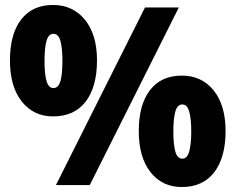

<svg xmlns="http://www.w3.org/2000/svg" viewBox="-20 -744 948 772"><path d="M193 -724Q273 -724 321.5 -664.5Q370 -605 370 -501Q370 -395 324.5 -335.5Q279 -276 193 -276Q115 -276 67.5 -336Q20 -396 20 -501Q20 -607 65 -665.5Q110 -724 193 -724ZM699 -714 341 0H205L563 -714ZM195 -608Q175 -608 167 -579.5Q159 -551 159 -499Q159 -447 167 -418.5Q175 -390 195 -390Q215 -390 223 -418Q231 -446 231 -499Q231 -551 223 -579.5Q215 -608 195 -608ZM711 -440Q791 -440 839 -380.5Q887 -321 887 -217Q887 -111 841.5 -51.5Q796 8 711 8Q632 8 585 -52Q538 -112 538 -217Q538 -323 583 -381.5Q628 -440 711 -440ZM713 -324Q693 -324 685 -295.5Q677 -267 677 -215Q677 -163 685 -134.5Q693 -106 713 -106Q733 -106 741 -135.5Q749 -165 749 -215Q749 -266 741 -295Q733 -324 713 -324Z"/></svg>

Font: Noto Sans Myanmar UI SemiCondensed Black
Style: Regular
Weight: 900
Width: 4
Designer: Monotype Design Team
Foundry: Monotype Imaging Inc.
Version: Version 2.103; ttfautohint (v1.8.4.7-5d5b)